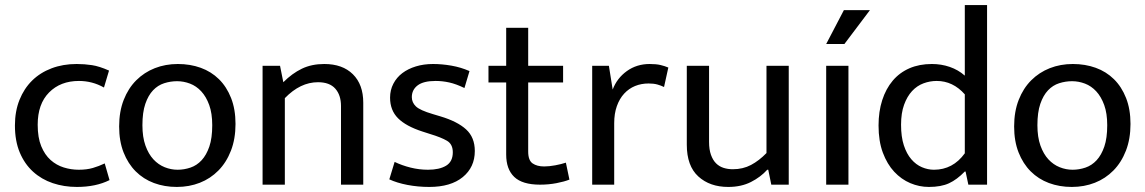

<svg xmlns="http://www.w3.org/2000/svg" viewBox="-20 -730 4528 759"><path d="M291 -59Q323 -59 347 -66Q371 -73 394 -84L413 -18Q359 9 284 9Q233 9 188.5 -6Q144 -21 110.5 -51.5Q77 -82 58 -127.5Q39 -173 39 -234Q39 -290 57 -335Q75 -380 107 -411.5Q139 -443 184 -460Q229 -477 283 -477Q314 -477 343.5 -472.5Q373 -468 411 -451L391 -384Q345 -410 292 -410Q219 -410 174 -364.5Q129 -319 129 -237Q129 -186 143 -152Q157 -118 180 -97.5Q203 -77 232 -68Q261 -59 291 -59Z M911 -240Q911 -181 893 -134.5Q875 -88 843.5 -56Q812 -24 770 -7.5Q728 9 679 9Q630 9 588.5 -6.5Q547 -22 516.5 -52.5Q486 -83 468.5 -127.5Q451 -172 451 -230Q451 -289 469 -335Q487 -381 518.5 -412.5Q550 -444 592 -460.5Q634 -477 683 -477Q732 -477 773.5 -462Q815 -447 845.5 -417Q876 -387 893.5 -342.5Q911 -298 911 -240ZM819 -235Q819 -282 807 -315Q795 -348 775.5 -369Q756 -390 731 -399.5Q706 -409 680 -409Q654 -409 629 -401Q604 -393 585 -373Q566 -353 554.5 -319.5Q543 -286 543 -235Q543 -188 555 -154.5Q567 -121 586.5 -100Q606 -79 631 -69Q656 -59 682 -59Q708 -59 733 -67.5Q758 -76 777 -96.5Q796 -117 807.5 -150.5Q819 -184 819 -235Z M1106 0H1018V-470H1087L1100 -405Q1135 -440 1173.5 -458.5Q1212 -477 1262 -477Q1334 -477 1375 -436.5Q1416 -396 1416 -324V0H1328V-311Q1328 -354 1305.5 -379.5Q1283 -405 1237 -405Q1167 -405 1106 -342Z M1816 -382Q1783 -398 1756 -404Q1729 -410 1702 -410Q1654 -410 1631 -392.5Q1608 -375 1608 -346Q1608 -325 1624 -309.5Q1640 -294 1691 -279L1721 -270Q1788 -250 1822.5 -218.5Q1857 -187 1857 -133Q1857 -69 1809.5 -30Q1762 9 1677 9Q1632 9 1590.5 1Q1549 -7 1519 -21L1540 -90Q1569 -76 1603 -67.5Q1637 -59 1672 -59Q1717 -59 1743.5 -75Q1770 -91 1770 -128Q1770 -160 1747 -173.5Q1724 -187 1681 -200L1650 -210Q1585 -231 1553.5 -262.5Q1522 -294 1522 -344Q1522 -374 1535 -399Q1548 -424 1570.5 -441Q1593 -458 1624 -467.5Q1655 -477 1692 -477Q1727 -477 1764.5 -470.5Q1802 -464 1836 -449Z M2206 -404H2068V-131Q2068 -96 2085.5 -84Q2103 -72 2131 -72Q2151 -72 2175 -76.5Q2199 -81 2217 -87L2231 -20Q2211 -12 2180 -6Q2149 0 2115 0Q2045 0 2013 -30.5Q1981 -61 1981 -119V-404H1911V-470H1981V-620H2068V-470H2206Z M2321 0V-470H2387L2402 -376Q2419 -421 2458 -449Q2497 -477 2548 -477Q2574 -477 2591 -473Q2608 -469 2622 -463L2605 -386Q2593 -392 2578.5 -396Q2564 -400 2544 -400Q2515 -400 2490.5 -390Q2466 -380 2447.5 -360Q2429 -340 2418.5 -310.5Q2408 -281 2408 -243V0Z M3010 -470H3098V0H3029L3017 -59H3013Q2987 -30 2948.5 -10.5Q2910 9 2859 9Q2786 9 2740.5 -32.5Q2695 -74 2695 -158V-470H2783V-169Q2783 -139 2790.5 -118Q2798 -97 2810.5 -84.5Q2823 -72 2840 -66.5Q2857 -61 2877 -61Q2917 -61 2949 -78Q2981 -95 3010 -125Z M3246 0V-470H3334V0ZM3318 -556H3246L3316 -690H3419Z M3794 -710H3882V0H3808L3797 -52H3794Q3763 -20 3731.5 -5.5Q3700 9 3652 9Q3614 9 3578.5 -6Q3543 -21 3515 -51Q3487 -81 3470 -126.5Q3453 -172 3453 -234Q3453 -289 3467.5 -334Q3482 -379 3509 -411Q3536 -443 3575 -460Q3614 -477 3664 -477Q3701 -477 3734.5 -465.5Q3768 -454 3794 -431ZM3794 -357Q3747 -410 3683 -410Q3656 -410 3630.5 -400.5Q3605 -391 3585.5 -370Q3566 -349 3554 -316Q3542 -283 3542 -237Q3542 -189 3553 -155.5Q3564 -122 3582.5 -100.5Q3601 -79 3624.5 -69Q3648 -59 3672 -59Q3747 -59 3794 -124Z M4449 -240Q4449 -181 4431 -134.5Q4413 -88 4381.5 -56Q4350 -24 4308 -7.5Q4266 9 4217 9Q4168 9 4126.5 -6.5Q4085 -22 4054.5 -52.5Q4024 -83 4006.5 -127.5Q3989 -172 3989 -230Q3989 -289 4007 -335Q4025 -381 4056.5 -412.5Q4088 -444 4130 -460.5Q4172 -477 4221 -477Q4270 -477 4311.5 -462Q4353 -447 4383.5 -417Q4414 -387 4431.5 -342.5Q4449 -298 4449 -240ZM4357 -235Q4357 -282 4345 -315Q4333 -348 4313.5 -369Q4294 -390 4269 -399.5Q4244 -409 4218 -409Q4192 -409 4167 -401Q4142 -393 4123 -373Q4104 -353 4092.5 -319.5Q4081 -286 4081 -235Q4081 -188 4093 -154.5Q4105 -121 4124.5 -100Q4144 -79 4169 -69Q4194 -59 4220 -59Q4246 -59 4271 -67.5Q4296 -76 4315 -96.5Q4334 -117 4345.5 -150.5Q4357 -184 4357 -235Z"/></svg>

Font: Mukta Malar
Style: Regular
Weight: 400
Designer: Aadarsh Rajan, Girish Dalvi, Yashodeep Gholap
Foundry: Ek Type
Version: Version 2.538;PS 1.000;hotconv 16.6.51;makeotf.lib2.5.65220;